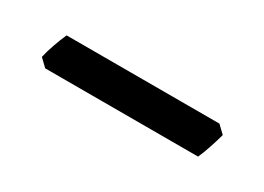

<svg xmlns="http://www.w3.org/2000/svg" viewBox="-19 -386 374 272"><g transform="rotate(30 168.5 -250.0)"><path d="M307.1 -266.1Q304.2 -255.4 300 -242.9Q295.9 -230.5 292 -222.2H42L29.8 -233.9Q32.2 -244.6 36.4 -256.3Q40.5 -268.1 44.9 -277.8H294.9L307.1 -266.1Z"/></g></svg>

Font: Gentium
Style: Regular
Weight: 400
Designer: J. Victor Gaultney
Version: Version 1.03; 2011; OFL 1.1 release